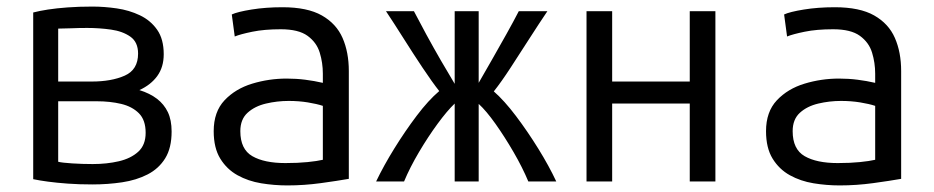

<svg xmlns="http://www.w3.org/2000/svg" viewBox="-20 -552 2840 584"><path d="M261 9Q220 9 186 6.5Q152 4 126 0.5Q100 -3 81 -7V-514Q100 -519 126 -523Q152 -527 186 -529.5Q220 -532 261 -532Q297 -532 335 -526.5Q373 -521 405.5 -505.5Q438 -490 458 -461.5Q478 -433 478 -387Q478 -348 458.5 -321Q439 -294 404 -278Q436 -268 457.5 -251.5Q479 -235 490.5 -211Q502 -187 502 -152Q502 -102 482.5 -70.5Q463 -39 429 -21.5Q395 -4 351.5 2.5Q308 9 261 9ZM262 -53Q305 -53 341.5 -61.5Q378 -70 400.5 -90.5Q423 -111 423 -148Q423 -187 402.5 -207.5Q382 -228 348.5 -236Q315 -244 274 -244H157V-60Q168 -57 199.5 -55Q231 -53 262 -53ZM157 -304H259Q319 -304 359.5 -322Q400 -340 400 -389Q400 -424 376.5 -440.5Q353 -457 317.5 -462Q282 -467 245 -467Q219 -467 197 -466Q175 -465 157 -465Z M854 12Q814 12 774.5 5.5Q735 -1 702.5 -19Q670 -37 650 -69.5Q630 -102 630 -153Q630 -212 663 -247Q696 -282 747 -297.5Q798 -313 852 -313Q881 -313 908.5 -309.5Q936 -306 962 -300V-328Q962 -361 952.5 -392Q943 -423 915.5 -443Q888 -463 834 -463Q784 -463 747.5 -455.5Q711 -448 694 -441L685 -508Q702 -516 745 -523Q788 -530 839 -530Q915 -530 959 -505Q1003 -480 1022 -436.5Q1041 -393 1041 -336V-8Q1007 -2 956 5Q905 12 854 12ZM848 -56Q886 -56 915.5 -59Q945 -62 962 -66V-230Q944 -236 916.5 -240.5Q889 -245 858 -245Q823 -245 789 -237Q755 -229 733 -209Q711 -189 711 -153Q711 -98 747.5 -77Q784 -56 848 -56Z M1124 0Q1147 -48 1179.5 -100.5Q1212 -153 1247.5 -200Q1283 -247 1316 -275Q1294 -303 1265 -346.5Q1236 -390 1207 -436Q1178 -482 1154 -518H1239Q1255 -487 1276.5 -447.5Q1298 -408 1320.5 -369Q1343 -330 1363 -297V-518H1436V-300Q1455 -333 1477 -371.5Q1499 -410 1520.5 -448.5Q1542 -487 1558 -518H1645Q1620 -481 1590.5 -435Q1561 -389 1533 -346Q1505 -303 1482 -274Q1514 -246 1549.5 -199Q1585 -152 1617.5 -99.5Q1650 -47 1672 0H1587Q1569 -43 1542 -89.5Q1515 -136 1487 -175.5Q1459 -215 1436 -236V0H1363V-237Q1340 -215 1311 -175.5Q1282 -136 1254.5 -89.5Q1227 -43 1209 0Z M1764 0V-518H1842V-304H2078V-518H2156V0H2078V-237H1842V0Z M2534 12Q2494 12 2454.5 5.5Q2415 -1 2382.5 -19Q2350 -37 2330 -69.5Q2310 -102 2310 -153Q2310 -212 2343 -247Q2376 -282 2427 -297.5Q2478 -313 2532 -313Q2561 -313 2588.5 -309.5Q2616 -306 2642 -300V-328Q2642 -361 2632.5 -392Q2623 -423 2595.5 -443Q2568 -463 2514 -463Q2464 -463 2427.5 -455.5Q2391 -448 2374 -441L2365 -508Q2382 -516 2425 -523Q2468 -530 2519 -530Q2595 -530 2639 -505Q2683 -480 2702 -436.5Q2721 -393 2721 -336V-8Q2687 -2 2636 5Q2585 12 2534 12ZM2528 -56Q2566 -56 2595.5 -59Q2625 -62 2642 -66V-230Q2624 -236 2596.5 -240.5Q2569 -245 2538 -245Q2503 -245 2469 -237Q2435 -229 2413 -209Q2391 -189 2391 -153Q2391 -98 2427.5 -77Q2464 -56 2528 -56Z"/></svg>

Font: Ubuntu Sans Mono
Style: Regular
Weight: 400
Monospace: yes
Designer: Dalton Maag Ltd
Foundry: Dalton Maag Ltd
Version: Version 1.006